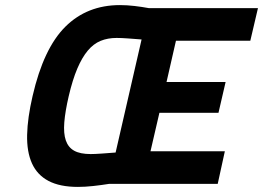

<svg xmlns="http://www.w3.org/2000/svg" viewBox="-20 -722 1033 754"><path d="M409 0Q378 5 346 8.5Q314 12 286 12Q215 12 170.5 -11.5Q126 -35 105.5 -80.5Q85 -126 86.5 -192.5Q88 -259 108 -345Q151 -532 236.5 -617Q322 -702 451 -702Q479 -702 508.5 -698.5Q538 -695 565 -690H993L963 -562H671L634 -400H866L838 -279H606L571 -128H863L835 0ZM336 -117Q353 -117 380.5 -119Q408 -121 434 -123L536 -567Q510 -569 483.5 -571Q457 -573 438 -573Q403 -573 375 -561.5Q347 -550 324.5 -523Q302 -496 283.5 -452.5Q265 -409 250 -345Q236 -285 232.5 -241.5Q229 -198 238.5 -170.5Q248 -143 271.5 -130Q295 -117 336 -117Z"/></svg>

Font: Panefresco 999wt
Style: Italic
Weight: 900
Version: Version 1.001